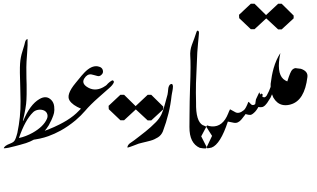

<svg xmlns="http://www.w3.org/2000/svg" viewBox="-33 -775 1656 1002"><path d="M737.8 -280.3H756.3L818.8 -218.8V-204.1L756.3 -146.5H737.8L676.3 -203.6H675.3L614.7 -147.5H595.2L534.7 -205.1L533.7 -222.7L595.2 -280.3H614.7L675.3 -220.7V-221.7Z M177.2 134.8ZM215.8 -433.1ZM65.9 -54.7Q102.1 -62.5 137.2 -82Q194.3 -114.3 211.9 -154.8Q218.8 -170.4 211.4 -185.1Q204.6 -196.8 190.4 -200.7Q176.3 -204.6 162.4 -201.2Q148.4 -197.8 139.6 -189Q98.1 -148.9 65.9 -54.7ZM221.7 -121.6Q175.3 -44.9 79.6 -21.5Q76.7 -20.5 74.7 -20Q65.4 -17.6 47.4 -12.7Q7.8 -1.5 -13.2 -1Q-11.2 -14.2 20.5 -25.9Q37.6 -32.7 42.5 -40.5Q47.4 -48.3 49.8 -55.7Q52.2 -63 53.7 -67.9Q55.2 -72.3 57.6 -81.5Q75.2 -165 74.2 -247.1Q74.2 -282.7 72.8 -316.9Q69.3 -409.7 71.8 -443.4Q74.2 -477.1 84 -506.8Q93.3 -537.1 94.2 -540.5Q95.2 -543.9 96.2 -548.8Q97.2 -553.7 98.1 -556.6Q98.6 -559.1 100.6 -562.5Q103.5 -569.3 110.8 -571.3Q112.3 -543.5 108.4 -495.6Q104.5 -447.3 104.5 -424.3Q104 -401.4 105 -366.2Q106.4 -331.1 106 -307.6Q106.4 -284.2 105 -253.9Q103.5 -215.8 86.4 -144.5H88.4Q123.5 -229.5 172.4 -257.8Q209 -279.8 234.9 -252.9Q247.6 -239.7 249.8 -219.5Q252 -199.2 249 -186Q246.1 -173.3 240.2 -159.7Q234.9 -146 229.5 -137.2Q226.1 -130.9 221.7 -121.6Z M378.4 -196.8Q383.8 -202.6 389.6 -208Q345.7 -226.1 330.1 -250.5Q310.5 -280.8 361.8 -342.3Q366.7 -348.1 372.6 -355.5Q378.4 -362.8 383.5 -368.7Q388.7 -374.5 391.6 -378.7Q394.5 -382.8 407.2 -396Q444.3 -434.6 477.5 -428.7Q502.4 -424.3 504.4 -403.8Q505.4 -394.5 498.8 -387Q492.2 -379.4 484.9 -377.9Q478.5 -376.5 457.5 -383.3Q449.7 -385.7 443.4 -386.7Q421.9 -389.6 406.7 -365.2Q392.1 -340.8 420.4 -321.8Q460 -295.4 504.9 -319.3Q522 -328.6 526.4 -335Q527.8 -337.4 530.5 -339.4Q533.2 -341.3 535.2 -343.5Q537.1 -345.7 540.3 -347.9Q543.5 -350.1 550 -354.2Q556.6 -358.4 561 -350.1Q563.5 -345.2 552.2 -330.6Q547.9 -325.2 545.4 -323.2Q543 -321.3 540.5 -318.6Q538.1 -315.9 535.2 -313.7Q532.2 -311.5 525.4 -305.2Q521 -301.3 480 -265.1Q439 -229 410.6 -195.8Q390.1 -171.9 361.8 -147.5Q323.7 -115.7 283.2 -93.3Q252 -76.2 219.7 -64.5Q177.7 -49.3 125.5 -43.9Q137.2 -60.1 148.4 -77.1L167 -80.1Q194.8 -89.8 219.7 -99.6Q250.5 -111.8 276.4 -125Q296.9 -135.3 314.5 -146Q354 -170.4 378.4 -196.8Z M632.3 -4.4Q631.3 -10.7 635.3 -16.8Q639.2 -22.9 644 -26.6Q648.9 -30.3 656.7 -35.4Q664.6 -40.5 667.5 -43Q675.3 -48.8 696 -64.9Q716.8 -81.1 727.5 -89.6Q738.3 -98.1 753.9 -112.1Q769.5 -126 781.7 -138.7Q799.8 -157.7 809.8 -178.7Q819.8 -199.7 828.6 -234.9Q837.4 -270 841.3 -281.7Q842.3 -285.6 843.3 -294.9Q844.2 -304.2 845 -311.8Q845.7 -319.3 849.1 -326.7Q852.5 -334 858.4 -336.2Q864.3 -338.4 866.7 -334.5Q869.1 -330.6 869.6 -324.2Q869.6 -318.4 868.7 -311.5Q867.7 -304.7 866.7 -299.3Q865.7 -293.9 864.3 -286.9Q862.8 -279.8 862.3 -274.9Q853 -184.6 816.9 -88.9Q813 -79.6 806.4 -71.5Q799.8 -63.5 791 -58.1Q782.2 -52.7 772.9 -48.3Q763.7 -43.9 752.2 -40.8Q740.7 -37.6 731.2 -35.4Q721.7 -33.2 710 -30.3Q698.2 -27.3 690.9 -25.4Q685.5 -23.4 664.8 -15.4Q644 -7.3 632.3 -4.4Z M1042.5 -0.5Q1029.3 0.5 1009.8 -3.4Q955.1 -27.3 955.6 -112.3Q956.1 -122.6 956.1 -175.8Q956.5 -251.5 958.5 -306.6Q961.4 -384.8 961.4 -423.8Q961.4 -462.9 960 -481Q957.5 -511.2 968.5 -541.3Q979.5 -571.3 981.4 -575.7Q987.8 -593.3 991.5 -605.5Q995.1 -617.7 1000.7 -614.5Q1006.3 -611.3 1005.1 -600.1Q1003.9 -588.9 1003.7 -582.8Q1003.4 -576.7 1000.2 -545.9Q997.1 -515.1 996.6 -501.2Q996.1 -487.3 993.2 -421.9Q988.3 -325.2 989.3 -290Q990.2 -254.9 990.2 -239.7Q988.3 -142.1 1025.4 -121.6Q1027.8 -121.6 1039.6 -115.7Q1041.5 -114.7 1043 -114.3L1073.7 -65.9Z M1048.8 -1Q1059.6 -2 1071.3 -4.9Q1117.2 -22 1156.2 -140.6Q1167.5 -138.7 1173.3 -137.2Q1178.7 -136.2 1187.5 -134.3Q1209.5 -129.9 1228 -152.8Q1236.3 -163.6 1237.8 -165.5Q1239.3 -167.5 1242.2 -170.9Q1244.6 -174.8 1248.5 -179.7Q1264.2 -174.8 1273.9 -175.3Q1283.2 -176.3 1298.8 -192.4Q1313.5 -209 1323.2 -233.4Q1332 -258.3 1333.5 -262.2Q1334.5 -266.1 1335 -268.1Q1340.3 -284.7 1335.4 -284.2Q1334.5 -284.7 1329.6 -287.1Q1326.2 -282.7 1321.3 -270Q1309.1 -239.7 1300.3 -232.4Q1284.7 -219.7 1272.5 -235.4Q1267.1 -242.2 1263.2 -243.7Q1250 -208.5 1239.7 -200.2Q1212.9 -178.2 1193.4 -190.4Q1190.9 -192.4 1184.6 -195.3Q1178.2 -198.7 1167.5 -204.6Q1161.6 -193.4 1157.7 -182.6Q1129.9 -112.3 1072.8 -115.2Q1059.1 -116.2 1047.4 -120.6L1017.1 -63.5ZM1333.5 -34.7Z M1418.5 -755.4H1437L1499.5 -693.8V-679.2L1437 -621.6H1418.5L1356.9 -678.7H1356L1295.4 -622.6H1275.9L1215.3 -680.2L1214.4 -697.8L1275.9 -755.4H1295.4L1356 -695.8V-696.8Z M1360.4 -279.3Q1356 -270 1347.2 -267.1Q1344.2 -266.1 1335 -271Q1327.1 -274.9 1320.3 -293.5Q1319.8 -292.5 1315.4 -283.4Q1311 -274.4 1302.7 -256.3L1297.4 -221.2Q1315.4 -214.4 1332.5 -215.8Q1350.6 -217.3 1371.1 -253.4Q1376.5 -262.7 1378.4 -264.6Q1399.4 -306.6 1408.7 -361.8Q1409.2 -370.6 1411.6 -381.3L1411.1 -387.2Q1404.3 -394 1400.4 -393.6Q1397 -392.6 1396.5 -389.2Q1394 -377.9 1390.6 -366.2Q1382.3 -317.9 1360.4 -279.3ZM1356 206.5ZM1373 -36.1ZM1332.5 -33.7Z M1478.5 -228.5 1483.9 -230Q1556.6 -250 1571.3 -373Q1575.2 -403.3 1537.1 -416L1516.1 -418.5Q1505.4 -422.4 1492.7 -411.6Q1482.9 -403.3 1466.3 -350.1Q1455.1 -354.5 1445.3 -362.8Q1427.2 -379.4 1423.3 -413.1Q1419.4 -446.8 1430.2 -498Q1408.2 -464.8 1395 -418.9Q1384.8 -382.3 1379.4 -337.4Q1377 -300.3 1393.6 -265.6Q1411.6 -234.9 1439.5 -228Q1457 -223.6 1478.5 -228.5Z"/></svg>

Font: Dehalvi Khush Khat
Style: Regular
Weight: 400
Version: Version 002.500